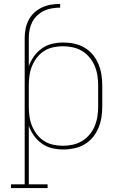

<svg xmlns="http://www.w3.org/2000/svg" viewBox="-20 -755 640 980"><path d="M36 205V186H106V-561Q106 -584 110.5 -607.5Q115 -631 126 -652.5Q137 -674 155 -690.5Q173 -707 194.5 -717Q216 -727 239.5 -731Q263 -735 287 -735V-716Q266 -716 245 -712.5Q224 -709 205 -700Q186 -691 170 -676Q154 -661 144.5 -642.5Q135 -624 131 -603Q127 -582 127 -561V-417Q137 -445 154 -468.5Q171 -492 194.5 -508.5Q218 -525 246.5 -531.5Q275 -538 304 -538Q332 -538 359.5 -532Q387 -526 411 -512Q435 -498 453 -476.5Q471 -455 482 -429Q493 -403 497.5 -375.5Q502 -348 502 -320V-210Q502 -182 497.5 -154.5Q493 -127 482 -101Q471 -75 453 -53.5Q435 -32 411 -18Q387 -4 359.5 2Q332 8 304 8Q275 8 246.5 1.5Q218 -5 194.5 -21.5Q171 -38 154 -61.5Q137 -85 127 -113V186H223V205ZM301 -11Q326 -11 351.5 -16.5Q377 -22 398.5 -35Q420 -48 436.5 -67.5Q453 -87 463 -110.5Q473 -134 477 -159.5Q481 -185 481 -210V-320Q481 -345 477 -370.5Q473 -396 463 -419.5Q453 -443 436.5 -462.5Q420 -482 398.5 -495Q377 -508 351.5 -513.5Q326 -519 301 -519Q276 -519 251 -513.5Q226 -508 205 -494.5Q184 -481 168.5 -461Q153 -441 143.5 -418Q134 -395 130.5 -370Q127 -345 127 -320V-210Q127 -185 130.5 -160Q134 -135 143.5 -112Q153 -89 168.5 -69Q184 -49 205 -35.5Q226 -22 251 -16.5Q276 -11 301 -11Z"/></svg>

Font: Iosevka Curly Slab ThEx
Style: Regular
Weight: 100
Width: 7
Monospace: yes
Designer: Belleve Invis
Foundry: Belleve Invis
Version: Version 11.1.0; ttfautohint (v1.8.3)